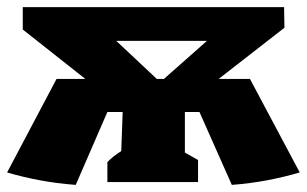

<svg xmlns="http://www.w3.org/2000/svg" viewBox="-37 -512 863 540"><path d="M176 8Q123 4 75 -5Q27 -14 -17 -27L122 -290H203L27 -429V-492H762L763 -434L578 -290H666L806 -27Q762 -14 714.5 -5Q667 4 615 8L524 -197H483V-83L520 -62V0H265V-56Q280 -72 304 -87L308 -197H265ZM290 -397 404 -290H424L545 -397Z"/></svg>

Font: Piazzolla ExtraBold
Style: Regular
Weight: 800
Designer: Juan Pablo del Peral
Foundry: Huerta Tipografica
Version: Version 1.330